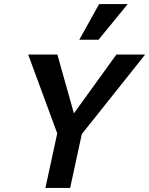

<svg xmlns="http://www.w3.org/2000/svg" viewBox="-20 -927 736 947"><path d="M352 -226 297 -302 554 -658H696ZM204 0 269 -300H391L326 0ZM276 -232 119 -658H263L363 -302ZM371 -731 469 -907H610L466 -731Z"/></svg>

Font: Ysabeau Office
Style: Bold Italic
Weight: 700
Italic angle: -12°
Designer: Christian Thalmann (Catharsis Fonts)
Version: Version 2.001;gftools[0.9.30]; featfreeze: tnum,lnum,ss02